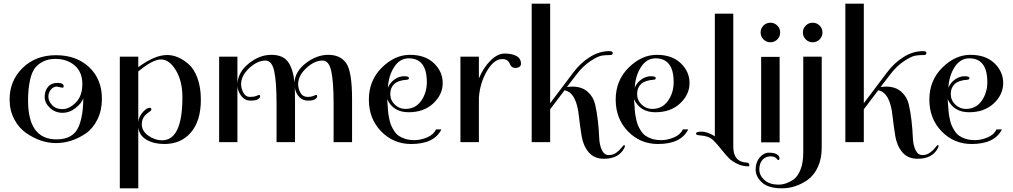

<svg xmlns="http://www.w3.org/2000/svg" viewBox="-20 -770 5486 1040"><path d="M32 -231Q32 -333 102.5 -402Q173 -471 283.5 -471Q394 -471 463 -406Q532 -341 532 -235Q532 -172 508 -123.5Q484 -75 446 -48Q368 5 283 5Q200 5 121 -50Q82 -77 57 -124.5Q32 -172 32 -231ZM317 -295 288 -301Q269 -301 255.5 -284.5Q242 -268 242 -245.5Q242 -223 262 -201Q282 -179 318.5 -179Q355 -179 390.5 -214.5Q426 -250 426 -315Q426 -380 384.5 -415.5Q343 -451 280 -451Q240 -451 211 -435.5Q182 -420 167 -398Q152 -376 144 -342Q132 -292 132 -226Q132 -15 286 -15Q377 -15 406 -84Q431 -143 431 -237Q422 -211 389.5 -185Q357 -159 318 -159Q279 -159 250.5 -185.5Q222 -212 222 -245Q222 -278 240 -299.5Q258 -321 291.5 -321Q325 -321 325 -302Q325 -295 317 -295Z M729 -463V-406Q818 -472 885 -472Q944 -472 1000 -424Q1030 -399 1049 -348.5Q1068 -298 1068 -230Q1068 -116 1014.5 -53Q961 10 870 10Q814 10 774.5 -12.5Q735 -35 729 -79V250H629V-463ZM968 -243Q968 -331 932.5 -389.5Q897 -448 852 -448Q807 -448 729 -383V-109Q732 -134 746 -153Q770 -186 792 -186Q800 -186 800 -176Q800 -171 782 -159Q748 -135 748 -97.5Q748 -60 783.5 -35Q819 -10 858 -10Q968 -10 968 -243Z M1383 -256Q1389 -256 1389 -248Q1389 -240 1377.5 -232.5Q1366 -225 1336.5 -225Q1307 -225 1288 -249Q1269 -273 1266 -302V0H1167V-463H1266V-317Q1270 -380 1328 -426.5Q1386 -473 1449.5 -473Q1513 -473 1540.5 -434.5Q1568 -396 1575 -324Q1579 -384 1637.5 -428.5Q1696 -473 1758 -473Q1824 -473 1855.5 -427.5Q1887 -382 1887 -234V0H1787V-208Q1787 -326 1774.5 -384Q1762 -442 1727 -442Q1683 -442 1639 -401Q1595 -360 1595 -314Q1595 -290 1607.5 -267.5Q1620 -245 1648 -245Q1665 -245 1677.5 -250.5Q1690 -256 1692 -256Q1698 -256 1698 -248Q1698 -240 1686.5 -232.5Q1675 -225 1647.5 -225Q1620 -225 1601 -244.5Q1582 -264 1577 -295Q1578 -276 1578 -234V0H1478V-208Q1478 -326 1465.5 -384Q1453 -442 1418 -442Q1374 -442 1330 -401Q1286 -360 1286 -314Q1286 -290 1298.5 -267.5Q1311 -245 1333.5 -245Q1356 -245 1368.5 -250.5Q1381 -256 1383 -256Z M2342 -69H2371Q2332 10 2207 10Q2111 10 2044.5 -58.5Q1978 -127 1978 -230.5Q1978 -334 2048 -403.5Q2118 -473 2200.5 -473Q2283 -473 2330.5 -427.5Q2378 -382 2378 -320Q2378 -258 2327 -210Q2276 -162 2193 -162Q2110 -162 2077 -233Q2078 -226 2079.5 -203Q2081 -180 2082 -167Q2083 -154 2087.5 -131Q2092 -108 2097.5 -94Q2103 -80 2114 -62.5Q2125 -45 2139 -35Q2153 -25 2174.5 -18Q2196 -11 2227 -11Q2258 -11 2293 -25.5Q2328 -40 2342 -69ZM2292 -325Q2292 -454 2194 -454Q2146 -454 2115.5 -407.5Q2085 -361 2081 -295Q2093 -323 2117.5 -340Q2142 -357 2168.5 -357Q2195 -357 2195 -347.5Q2195 -338 2183 -338Q2137 -335 2115.5 -315Q2094 -295 2094 -261Q2094 -227 2118.5 -203.5Q2143 -180 2176 -180Q2230 -180 2261 -223.5Q2292 -267 2292 -325Z M2802 -425Q2802 -414 2793.5 -408Q2785 -402 2772 -402Q2759 -402 2751 -409.5Q2743 -417 2740.5 -426Q2738 -435 2728 -442.5Q2718 -450 2700 -450Q2656 -450 2618 -386Q2580 -322 2574 -241V0H2474V-463H2574V-345Q2598 -403 2636.5 -441.5Q2675 -480 2714 -480Q2753 -480 2777.5 -466.5Q2802 -453 2802 -425Z M3252 90Q3198 90 3168.5 54.5Q3139 19 3130.5 -33Q3122 -85 3116 -138Q3103 -269 3038 -281L2960 -178V0H2860V-750H2960V-211L3086 -378Q3124 -429 3175 -461Q3226 -493 3280 -493Q3299 -493 3299 -484Q3299 -472 3287 -472Q3259 -472 3238.5 -468.5Q3218 -465 3178 -439Q3138 -413 3100 -363L3051 -299Q3073 -301 3080 -301Q3131 -301 3162.5 -273.5Q3194 -246 3203.5 -205Q3213 -164 3218.5 -115.5Q3224 -67 3225.5 -26Q3227 15 3240 42.5Q3253 70 3277 70Q3301 70 3319 56.5Q3337 43 3347 29.5Q3357 16 3361 16Q3365 16 3365 20.5Q3365 25 3362 31Q3332 90 3252 90Z M3679 -69H3708Q3669 10 3544 10Q3448 10 3381.5 -58.5Q3315 -127 3315 -230.5Q3315 -334 3385 -403.5Q3455 -473 3537.5 -473Q3620 -473 3667.5 -427.5Q3715 -382 3715 -320Q3715 -258 3664 -210Q3613 -162 3530 -162Q3447 -162 3414 -233Q3415 -226 3416.5 -203Q3418 -180 3419 -167Q3420 -154 3424.5 -131Q3429 -108 3434.5 -94Q3440 -80 3451 -62.5Q3462 -45 3476 -35Q3490 -25 3511.5 -18Q3533 -11 3564 -11Q3595 -11 3630 -25.5Q3665 -40 3679 -69ZM3629 -325Q3629 -454 3531 -454Q3483 -454 3452.5 -407.5Q3422 -361 3418 -295Q3430 -323 3454.5 -340Q3479 -357 3505.5 -357Q3532 -357 3532 -347.5Q3532 -338 3520 -338Q3474 -335 3452.5 -315Q3431 -295 3431 -261Q3431 -227 3455.5 -203.5Q3480 -180 3513 -180Q3567 -180 3598 -223.5Q3629 -267 3629 -325Z M3852 -32V-696H3952V25Q3952 108 4027 111Q4032 111 4035.5 115Q4039 119 4039 125Q4039 131 4035 131Q4001 131 3973 117Q3945 103 3930 88.5Q3915 74 3891 44Q3867 14 3850 -4Q3833 -22 3814.5 -28.5Q3796 -35 3773 -36.5Q3750 -38 3750 -46Q3750 -57 3780.5 -57Q3811 -57 3852 -32Z M4203 -462V1H4103V-462ZM4115.5 -556.5Q4100 -572 4100 -594Q4100 -616 4115.5 -631.5Q4131 -647 4153 -647Q4175 -647 4190.5 -631.5Q4206 -616 4206 -594Q4206 -572 4190.5 -556.5Q4175 -541 4153 -541Q4131 -541 4115.5 -556.5Z M4344.5 -556.5Q4329 -572 4329 -594Q4329 -616 4344.5 -631.5Q4360 -647 4382 -647Q4404 -647 4419.5 -631.5Q4435 -616 4435 -594Q4435 -572 4419.5 -556.5Q4404 -541 4382 -541Q4360 -541 4344.5 -556.5ZM4331 55V-463H4431V29Q4431 90 4410 135Q4389 180 4355 204Q4290 250 4216 250Q4142 250 4107.5 218.5Q4073 187 4073 148Q4073 109 4095 83Q4117 57 4145.5 57Q4174 57 4188 66Q4202 75 4202 86Q4202 97 4197 97Q4192 97 4189 92Q4180 77 4153.5 77Q4127 77 4110 96Q4093 115 4093 147.5Q4093 180 4120.5 205Q4148 230 4197 230Q4238 230 4277 203Q4301 187 4316 149Q4331 111 4331 55Z M4951 90Q4897 90 4867.5 54.5Q4838 19 4829.5 -33Q4821 -85 4815 -138Q4802 -269 4737 -281L4659 -178V0H4559V-750H4659V-211L4785 -378Q4823 -429 4874 -461Q4925 -493 4979 -493Q4998 -493 4998 -484Q4998 -472 4986 -472Q4958 -472 4937.5 -468.5Q4917 -465 4877 -439Q4837 -413 4799 -363L4750 -299Q4772 -301 4779 -301Q4830 -301 4861.5 -273.5Q4893 -246 4902.5 -205Q4912 -164 4917.5 -115.5Q4923 -67 4924.5 -26Q4926 15 4939 42.5Q4952 70 4976 70Q5000 70 5018 56.5Q5036 43 5046 29.5Q5056 16 5060 16Q5064 16 5064 20.5Q5064 25 5061 31Q5031 90 4951 90Z M5378 -69H5407Q5368 10 5243 10Q5147 10 5080.5 -58.5Q5014 -127 5014 -230.5Q5014 -334 5084 -403.5Q5154 -473 5236.5 -473Q5319 -473 5366.5 -427.5Q5414 -382 5414 -320Q5414 -258 5363 -210Q5312 -162 5229 -162Q5146 -162 5113 -233Q5114 -226 5115.5 -203Q5117 -180 5118 -167Q5119 -154 5123.5 -131Q5128 -108 5133.5 -94Q5139 -80 5150 -62.5Q5161 -45 5175 -35Q5189 -25 5210.5 -18Q5232 -11 5263 -11Q5294 -11 5329 -25.5Q5364 -40 5378 -69ZM5328 -325Q5328 -454 5230 -454Q5182 -454 5151.5 -407.5Q5121 -361 5117 -295Q5129 -323 5153.5 -340Q5178 -357 5204.5 -357Q5231 -357 5231 -347.5Q5231 -338 5219 -338Q5173 -335 5151.5 -315Q5130 -295 5130 -261Q5130 -227 5154.5 -203.5Q5179 -180 5212 -180Q5266 -180 5297 -223.5Q5328 -267 5328 -325Z"/></svg>

Font: Spirax
Style: Regular
Weight: 400
Designer: Brenda Gallo (gbrenda1987@gmail.com)
Foundry: Brenda Gallo
Version: Version 1.002